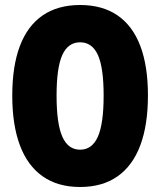

<svg xmlns="http://www.w3.org/2000/svg" viewBox="-20 -736 640 767"><path d="M300 11Q211 11 150.5 -31.5Q90 -74 59.5 -155.5Q29 -237 29 -354Q29 -472 59.5 -552.5Q90 -633 150.5 -674.5Q211 -716 300 -716Q389 -716 449.5 -674.5Q510 -633 540.5 -552.5Q571 -472 571 -355Q571 -237 540.5 -155.5Q510 -74 449.5 -31.5Q389 11 300 11ZM300 -138Q348 -138 371 -190Q394 -242 394 -354Q394 -466 371 -516.5Q348 -567 300 -567Q252 -567 229 -516.5Q206 -466 206 -354Q206 -242 229 -190Q252 -138 300 -138Z"/></svg>

Font: Nunito Sans 9pt Black
Style: Regular
Weight: 900
Version: Version 3.101;gftools[0.9.27]